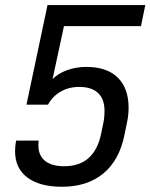

<svg xmlns="http://www.w3.org/2000/svg" viewBox="-20 -710 580 740"><path d="M38.1 -127Q38.1 -148.4 42 -168H128.9L127.9 -150.4Q127.9 -110.4 153.8 -89.8Q179.7 -69.3 227.5 -69.3Q344.7 -69.3 370.1 -196.3L377.9 -234.4Q382.8 -255.9 382.8 -283.2Q382.8 -328.1 357.9 -351.6Q333 -375 285.2 -375Q245.1 -375 213.9 -356.9Q182.6 -338.9 165 -306.6H82L163.1 -690.4H540L523.4 -609.4H226.6L182.6 -405.3Q204.1 -426.8 238.3 -439.5Q272.5 -452.1 313.5 -452.1Q391.6 -452.1 433.6 -411.1Q475.6 -370.1 475.6 -294.9Q475.6 -264.6 468.8 -234.4L460 -191.4Q440.4 -92.8 378.4 -41.5Q316.4 9.8 218.8 9.8Q132.8 9.8 85.4 -25.9Q38.1 -61.5 38.1 -127Z"/></svg>

Font: Dinish Expanded
Style: Italic
Weight: 400
Width: 7
Italic angle: -12°
Designer: Charles Nix
Foundry: Playbeing
Version: Version 2.005; ttfautohint (v1.8.3)